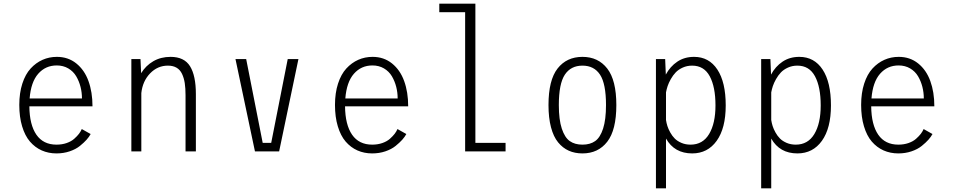

<svg xmlns="http://www.w3.org/2000/svg" viewBox="-20 -820 5170 1040"><path d="M471 -94Q463 -79 449 -63.2Q435 -47.5 412.8 -29.5Q390.5 -11.5 357.2 -0.2Q324 11 286 11Q242.5 11 206 -5.2Q169.5 -21.5 142.2 -53.2Q115 -85 99.8 -135.8Q84.5 -186.5 84.5 -251.5Q84.5 -316.5 101 -367.2Q117.5 -418 146 -449Q174.5 -480 210.5 -496Q246.5 -512 288 -512Q349 -512 393.2 -476.5Q437.5 -441 459.2 -381Q481 -321 481 -244H139Q140 -144 177.2 -90.2Q214.5 -36.5 286 -36.5Q316 -36.5 341 -45.2Q366 -54 382 -68.2Q398 -82.5 407.8 -95.2Q417.5 -108 423 -121ZM287.5 -465.5Q226.5 -465.5 187 -420.5Q147.5 -375.5 140.5 -286.5H424Q424 -319 416.2 -349.5Q408.5 -380 392.8 -406.8Q377 -433.5 349.8 -449.5Q322.5 -465.5 287.5 -465.5Z M691.5 0V-500H741L744.5 -423.5Q769.5 -464.5 810.2 -488.2Q851 -512 904 -512Q978 -512 1009.5 -461Q1041 -410 1041 -310V0H985V-304Q985 -342 980.8 -369.8Q976.5 -397.5 966 -419.8Q955.5 -442 936.5 -453.2Q917.5 -464.5 889.5 -464.5Q833.5 -464.5 793 -422.5Q752.5 -380.5 745.5 -316V0Z M1538.5 -500H1596.5L1492 0H1361L1255.5 -500H1313.5L1403 -46H1449Z M2181 -94Q2173 -79 2159 -63.2Q2145 -47.5 2122.8 -29.5Q2100.5 -11.5 2067.2 -0.2Q2034 11 1996 11Q1952.5 11 1916 -5.2Q1879.5 -21.5 1852.2 -53.2Q1825 -85 1809.8 -135.8Q1794.5 -186.5 1794.5 -251.5Q1794.5 -316.5 1811 -367.2Q1827.5 -418 1856 -449Q1884.5 -480 1920.5 -496Q1956.5 -512 1998 -512Q2059 -512 2103.2 -476.5Q2147.5 -441 2169.2 -381Q2191 -321 2191 -244H1849Q1850 -144 1887.2 -90.2Q1924.5 -36.5 1996 -36.5Q2026 -36.5 2051 -45.2Q2076 -54 2092 -68.2Q2108 -82.5 2117.8 -95.2Q2127.5 -108 2133 -121ZM1997.5 -465.5Q1936.5 -465.5 1897 -420.5Q1857.5 -375.5 1850.5 -286.5H2134Q2134 -319 2126.2 -349.5Q2118.5 -380 2102.8 -406.8Q2087 -433.5 2059.8 -449.5Q2032.5 -465.5 1997.5 -465.5Z M2555 -46H2718.5V0H2499.5V-754H2359.5V-800H2555Z M3135 11Q3093.5 11 3060.8 -3.8Q3028 -18.5 3003 -49Q2978 -79.5 2964.5 -130.8Q2951 -182 2951 -251Q2951 -386 3000.2 -449Q3049.5 -512 3135 -512Q3220 -512 3269.2 -448.8Q3318.5 -385.5 3318.5 -251Q3318.5 -115.5 3269.2 -52.2Q3220 11 3135 11ZM3262.5 -251Q3262.5 -366.5 3230.2 -415.5Q3198 -464.5 3135 -464.5Q3072 -464.5 3039.5 -415.5Q3007 -366.5 3007 -251Q3007 -172 3023 -123.5Q3039 -75 3066.2 -55.8Q3093.5 -36.5 3135 -36.5Q3176.5 -36.5 3203.8 -55.8Q3231 -75 3246.8 -123.5Q3262.5 -172 3262.5 -251Z M3533 -500H3583L3586.5 -416Q3610 -460 3648.8 -486Q3687.5 -512 3739.5 -512Q3820.5 -512 3865.8 -443.2Q3911 -374.5 3911 -249Q3911 -125.5 3862 -57.2Q3813 11 3729.5 11Q3633 11 3587.5 -69.5V200H3533ZM3729 -464.5Q3701.5 -464.5 3678.2 -454Q3655 -443.5 3640 -427.8Q3625 -412 3613.5 -391.5Q3602 -371 3596.2 -353.5Q3590.5 -336 3587.5 -319.5V-170Q3590 -153.5 3595 -137.5Q3600 -121.5 3610.5 -102.5Q3621 -83.5 3635 -69.5Q3649 -55.5 3671.2 -46Q3693.5 -36.5 3720.5 -36.5Q3786.5 -36.5 3821 -94Q3855.5 -151.5 3855.5 -249Q3855.5 -349 3824.5 -406.8Q3793.5 -464.5 3729 -464.5Z M4103 -500H4153L4156.5 -416Q4180 -460 4218.8 -486Q4257.5 -512 4309.5 -512Q4390.5 -512 4435.8 -443.2Q4481 -374.5 4481 -249Q4481 -125.5 4432 -57.2Q4383 11 4299.5 11Q4203 11 4157.5 -69.5V200H4103ZM4299 -464.5Q4271.5 -464.5 4248.2 -454Q4225 -443.5 4210 -427.8Q4195 -412 4183.5 -391.5Q4172 -371 4166.2 -353.5Q4160.5 -336 4157.5 -319.5V-170Q4160 -153.5 4165 -137.5Q4170 -121.5 4180.5 -102.5Q4191 -83.5 4205 -69.5Q4219 -55.5 4241.2 -46Q4263.5 -36.5 4290.5 -36.5Q4356.5 -36.5 4391 -94Q4425.5 -151.5 4425.5 -249Q4425.5 -349 4394.5 -406.8Q4363.5 -464.5 4299 -464.5Z M5031 -94Q5023 -79 5009 -63.2Q4995 -47.5 4972.8 -29.5Q4950.5 -11.5 4917.2 -0.2Q4884 11 4846 11Q4802.5 11 4766 -5.2Q4729.5 -21.5 4702.2 -53.2Q4675 -85 4659.8 -135.8Q4644.5 -186.5 4644.5 -251.5Q4644.5 -316.5 4661 -367.2Q4677.5 -418 4706 -449Q4734.5 -480 4770.5 -496Q4806.5 -512 4848 -512Q4909 -512 4953.2 -476.5Q4997.5 -441 5019.2 -381Q5041 -321 5041 -244H4699Q4700 -144 4737.2 -90.2Q4774.5 -36.5 4846 -36.5Q4876 -36.5 4901 -45.2Q4926 -54 4942 -68.2Q4958 -82.5 4967.8 -95.2Q4977.5 -108 4983 -121ZM4847.5 -465.5Q4786.5 -465.5 4747 -420.5Q4707.5 -375.5 4700.5 -286.5H4984Q4984 -319 4976.2 -349.5Q4968.5 -380 4952.8 -406.8Q4937 -433.5 4909.8 -449.5Q4882.5 -465.5 4847.5 -465.5Z"/></svg>

Font: League Mono Narrow UltraLight
Style: Regular
Weight: 200
Width: 3
Designer: Tyler Finck
Foundry: The League of Moveable Type / Tyler Finck
Version: Version 2.210